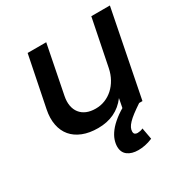

<svg xmlns="http://www.w3.org/2000/svg" viewBox="-171 -671 994 1029"><g transform="rotate(-30 326.5 -157.0)"><path d="M266 7Q212 7 171.8 -9Q131.5 -25 106.8 -54.2Q82 -83.5 73.8 -125.5Q65.5 -167.5 76 -219L139 -531H254L195 -233Q188.5 -200.5 193.2 -174Q198 -147.5 212.8 -128.8Q227.5 -110 251.2 -100Q275 -90 307 -90Q338 -90 365.2 -101Q392.5 -112 414.5 -132Q436.5 -152 452.2 -180.2Q468 -208.5 475 -243L533 -531H648L543 0H427L442 -77Q379 7 266 7ZM522.5 0Q492 20.5 471.2 36.2Q450.5 52 437.8 65.5Q425 79 419.2 90.8Q413.5 102.5 413.5 114Q413.5 125.5 419.5 130.2Q425.5 135 435.5 135Q442.5 135 451.8 133.2Q461 131.5 469.5 127L482.5 198Q457.5 208.5 435.2 212.8Q413 217 393.5 217Q353 217 328.2 198.5Q303.5 180 303.5 144Q303.5 124.5 311 102.8Q318.5 81 336.2 57.8Q354 34.5 383.8 10.8Q413.5 -13 457.5 -36Z"/></g></svg>

Font: Argentum Sans
Style: Italic
Weight: 400
Italic angle: -11.3099°
Designer: Julieta Ulanovsky, Owen Earl, Rasmus Andersson, Cristiano Sobral
Foundry: The Argentum Sans Project Authors
Version: Version 3.131; ttfautohint (v1.8.4.7-5d5b-dirty)